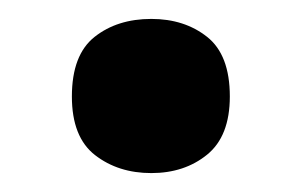

<svg xmlns="http://www.w3.org/2000/svg" viewBox="-20 -170 319 203"><path d="M140 13Q105 13 80.5 -6Q56 -25 56 -68Q56 -112 80 -131Q104 -150 140 -150Q175 -150 199 -131Q223 -112 223 -68Q223 -26 199 -6.5Q175 13 140 13Z"/></svg>

Font: Noto Sans Syriac
Style: Bold
Weight: 700
Designer: Patrick Giasson and the Monotype Design Team
Foundry: Monotype Imaging Inc.
Version: Version 3.000; ttfautohint (v1.8.4.7-5d5b)